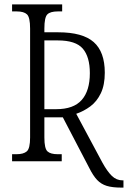

<svg xmlns="http://www.w3.org/2000/svg" viewBox="-20 -734 582 874"><path d="M533 120Q491 120 465.5 112Q440 104 422 85Q404 66 386 30L266 -200H182V-108Q182 -58 196 -45Q210 -32 243 -32H261V0H35V-32H55Q87 -32 102 -45Q117 -58 117 -108V-604Q117 -655 103 -668.5Q89 -682 56 -682H35V-714H263V-682H243Q209 -682 195.5 -668.5Q182 -655 182 -604V-587H245Q356 -587 406.5 -542.5Q457 -498 457 -403Q457 -347 439 -309.5Q421 -272 391.5 -250Q362 -228 327 -216L446 6Q468 46 489 66.5Q510 87 538 87H542V120ZM236 -237Q315 -237 352 -279Q389 -321 389 -401Q389 -475 357 -512.5Q325 -550 243 -550H182V-237Z"/></svg>

Font: Noto Serif Condensed Light
Style: Regular
Weight: 300
Width: 3
Designer: Monotype Design Team
Foundry: Monotype Imaging Inc.
Version: Version 2.013